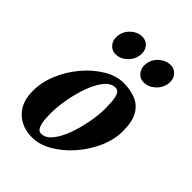

<svg xmlns="http://www.w3.org/2000/svg" viewBox="-190 -726 824 824"><g transform="rotate(45 222.0 -314.5)"><path d="M354 -635Q380 -635 394.5 -615.5Q409 -596 404 -568Q399 -540 376 -520Q353 -500 327 -500Q301 -500 286.5 -520Q272 -540 277 -568Q282 -596 305 -615.5Q328 -635 354 -635ZM182 -635Q208 -635 222.5 -615.5Q237 -596 232 -568Q227 -540 204.5 -520Q182 -500 156 -500Q130 -500 115.5 -520Q101 -540 106 -568Q111 -596 133.5 -615.5Q156 -635 182 -635ZM267 -438Q308 -438 340.5 -425Q373 -412 392 -380Q411 -348 411 -290Q411 -237 387.5 -184.5Q364 -132 326 -89Q288 -46 243 -20Q198 6 154 6Q93 6 54 -31.5Q15 -69 15 -139Q15 -192 37.5 -245Q60 -298 97 -341.5Q134 -385 178.5 -411.5Q223 -438 267 -438ZM256 -399Q229 -399 207 -371.5Q185 -344 169.5 -301Q154 -258 145.5 -210Q137 -162 137 -122Q137 -111 138.5 -89.5Q140 -68 147 -50.5Q154 -33 170 -33Q197 -33 219 -60.5Q241 -88 256.5 -131Q272 -174 280.5 -220.5Q289 -267 289 -305Q289 -321 287.5 -343Q286 -365 279.5 -382Q273 -399 256 -399Z"/></g></svg>

Font: Amiri
Style: Bold Italic
Weight: 700
Italic angle: 10°
Designer: Khaled Hosny
Version: Version 0.113